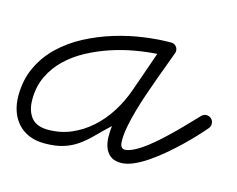

<svg xmlns="http://www.w3.org/2000/svg" viewBox="-105 -483 724 586"><g transform="rotate(15 257.0 -190.5)"><path d="M261.2 -96.2Q236.3 -72.8 217.3 -53.5Q198.2 -34.2 178.5 -20.5Q158.7 -6.8 134.5 0.7Q110.4 8.3 75.2 8.3Q47.9 8.3 26.9 -0.5Q5.9 -9.3 -8.8 -25.4Q-23.4 -41.5 -31 -63.5Q-38.6 -85.4 -38.6 -111.8Q-38.6 -162.6 -19.5 -202.9Q-0.5 -243.2 31.7 -273.9Q64 -304.7 105.7 -326.7Q147.5 -348.6 192.9 -362.5Q238.3 -376.5 283.9 -382.8Q329.6 -389.2 369.6 -389.2Q378.9 -389.2 385 -383.1Q391.1 -377 391.1 -367.7Q391.1 -365.2 390.6 -363.5Q390.1 -361.8 389.2 -359.4Q383.3 -343.3 374.8 -320.3Q366.2 -297.4 356.7 -271.2Q347.2 -245.1 337.4 -216.6Q327.6 -188 319.8 -160.6Q312 -133.3 307.1 -108.2Q302.2 -83 302.2 -63.5Q302.2 -60.1 302.5 -55.4Q302.7 -50.8 304.2 -46.6Q305.7 -42.5 308.6 -39.6Q311.5 -36.6 316.4 -36.6Q329.6 -36.6 347.4 -45.9Q365.2 -55.2 384.5 -70.1Q403.8 -85 423.6 -103.3Q443.4 -121.6 461.2 -139.4Q479 -157.2 493.2 -172.4Q507.3 -187.5 516.1 -196.3Q522.9 -203.1 531.2 -203.1Q541 -203.1 547.4 -196.8Q553.7 -190.4 553.7 -180.7Q553.7 -172.9 548.3 -166.5Q538.1 -154.3 521.7 -136.7Q505.4 -119.1 485.6 -100.1Q465.8 -81.1 443.6 -62.3Q421.4 -43.5 399.2 -28.3Q377 -13.2 355.7 -3.9Q334.5 5.4 316.9 5.4Q294.9 5.4 282.7 -4.4Q270.5 -14.2 265.1 -29.1Q259.8 -43.9 259.5 -61.8Q259.3 -79.6 261.2 -96.2ZM337.9 -344.7Q306.2 -342.8 269.3 -336.4Q232.4 -330.1 195.6 -317.9Q158.7 -305.7 124.3 -287.4Q89.8 -269 63.5 -243.9Q37.1 -218.8 21.2 -185.8Q5.4 -152.8 5.4 -111.8Q5.4 -76.7 22 -55.7Q38.6 -34.7 75.2 -34.7Q114.7 -34.7 148.7 -49.3Q182.6 -64 210.4 -88.9Q238.3 -113.8 259.3 -147Q280.3 -180.2 293.5 -217.8Q304.7 -249.5 315.7 -281Q326.7 -312.5 337.9 -344.7Z"/></g></svg>

Font: Helvetia Verbundene
Style: Regular
Weight: 400
Designer: Peter Wiegel, original typeface by Carl Albert Fahrenwaldt 1901
Foundry: Peter Wiegel
Version: Version 2.000